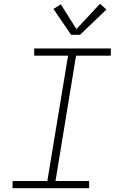

<svg xmlns="http://www.w3.org/2000/svg" viewBox="-20 -990 640 1010"><path d="M46 0V-38H229L338 -697H160V-735H563V-697H380L272 -38H449V0ZM354 -807 261 -943 300 -967 382 -837 506 -970 540 -940 401 -807Z"/></svg>

Font: Iosevka Curly Slab XLtExObl
Style: Regular
Weight: 200
Width: 7
Italic angle: -9°
Monospace: yes
Designer: Belleve Invis
Foundry: Belleve Invis
Version: Version 11.0.0; ttfautohint (v1.8.3)